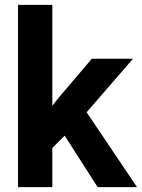

<svg xmlns="http://www.w3.org/2000/svg" viewBox="-20 -770 584 790"><path d="M246.1 -211.9 195.3 -161.1V0H54.2V-750H195.3V-334.5L222.7 -369.6L357.9 -528.3H527.3L336.4 -308.1L543.9 0H381.8Z"/></svg>

Font: Shabnam FD
Style: Bold-FD
Weight: 700
Foundry: DejaVu fonts team - Redesigned by Saber Rastikerdar - Based on Vazir font
Version: Version 5.0.1